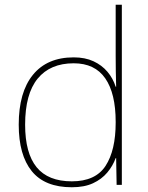

<svg xmlns="http://www.w3.org/2000/svg" viewBox="-20 -780 623 810"><path d="M283 10Q169 10 114 -58Q59 -126 59 -254Q59 -391 119 -464.5Q179 -538 291 -538Q339 -538 374.5 -521.5Q410 -505 433.5 -477Q457 -449 468 -414H470Q469 -448 468.5 -480Q468 -512 468 -543V-760H494V0H472L470 -113H468Q456 -80 432.5 -52Q409 -24 372.5 -7Q336 10 283 10ZM283 -15Q383 -15 425.5 -80.5Q468 -146 468 -263V-266Q468 -386 424 -449.5Q380 -513 291 -513Q192 -513 139 -448.5Q86 -384 86 -254Q86 -134 134.5 -74.5Q183 -15 283 -15Z"/></svg>

Font: Noto Sans Thai Thin
Style: Regular
Weight: 250
Designer: Monotype Design Team
Foundry: Monotype Imaging Inc.
Version: Version 2.001